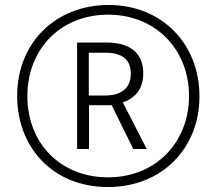

<svg xmlns="http://www.w3.org/2000/svg" viewBox="-20 -794 870 772"><path d="M414 -42C630 -42 782 -196 782 -407C782 -614 635 -774 416 -774C209 -774 49 -627 49 -408C49 -204 190 -42 414 -42ZM414 -81C223 -81 90 -218 90 -408C90 -595 222 -735 415 -735C607 -735 740 -594 740 -408C740 -225 610 -81 414 -81ZM290 -195H338V-371H429L516 -195H570L474 -382C523 -400 556 -435 556 -499C556 -584 499 -623 408 -623H290ZM403 -410H337V-582H404C468 -582 506 -557 506 -498C506 -436 463 -410 403 -410Z"/></svg>

Font: Noto Sans Tamil UI ExtraCondensed Light
Style: Regular
Weight: 300
Width: 2
Designer: Jelle Bosma - Monotype Design Team
Foundry: Monotype Imaging Inc.
Version: Version 2.004